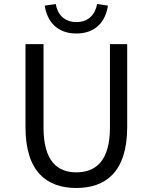

<svg xmlns="http://www.w3.org/2000/svg" viewBox="-20 -924 761 957"><path d="M361 -757C460 -757 507 -821 518 -896L464 -904C455 -854 423 -814 361 -814C299 -814 266 -854 258 -904L203 -896C214 -821 261 -757 361 -757ZM360 13C504 13 614 -64 614 -291V-704H528V-288C528 -119 455 -65 360 -65C268 -65 197 -119 197 -288V-704H107V-291C107 -64 217 13 360 13Z"/></svg>

Font: Spoqa Han Sans Neo
Style: Regular
Weight: 400
Designer: [Spoqa Han Sans Neo] Dong-huui Kim ___ Younghwa Kang ___ Yujin Lee ___ [Noto Sans] Ryoko NISHIZUKA ____ (kana & ideograp
Foundry: Spoqa (http://www.spoqa-han-sans.com)
Version: Version 1.100;hotconv 1.0.109;makeotfexe 2.5.65596